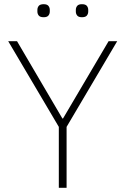

<svg xmlns="http://www.w3.org/2000/svg" viewBox="-20 -894 597 914"><path d="M260 0V-290L19 -698H61L277 -330H280L497 -698H538L297 -290V0ZM188 -812Q171 -812 164.5 -820Q158 -828 158 -839V-847Q158 -858 164.5 -866Q171 -874 188 -874Q204 -874 210.5 -866Q217 -858 217 -847V-839Q217 -828 210.5 -820Q204 -812 188 -812ZM370 -812Q354 -812 347.5 -820Q341 -828 341 -839V-847Q341 -858 347.5 -866Q354 -874 370 -874Q387 -874 393.5 -866Q400 -858 400 -847V-839Q400 -828 393.5 -820Q387 -812 370 -812Z"/></svg>

Font: IBM Plex Sans Thai ExtraLight
Style: Regular
Weight: 200
Designer: Mike Abbink, Paul van der Laan, Pieter van Rosmalen, Ben Mitchell, Mark Frömberg
Foundry: Bold Monday
Version: Version 1.1